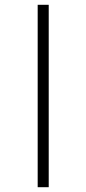

<svg xmlns="http://www.w3.org/2000/svg" viewBox="-20 -780 360 800"><path d="M137 0H183V-760H137Z"/></svg>

Font: Noto Serif Display ExtraCondensed Light
Style: Regular
Weight: 300
Width: 2
Designer: Monotype Design Team
Foundry: Monotype Imaging Inc.
Version: Version 2.009